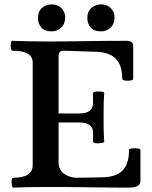

<svg xmlns="http://www.w3.org/2000/svg" viewBox="-20 -852 693 875"><path d="M41 3Q36 3 34 -8.5Q32 -20 33.5 -31Q35 -42 41 -42Q129 -42 129 -99V-567Q129 -621 37 -621Q31 -621 29.5 -632Q28 -643 29.5 -654.5Q31 -666 37 -666Q114 -663 190 -663Q280 -663 372 -664.5Q464 -666 556 -666Q587 -666 587 -643V-493Q587 -487 574.5 -485Q562 -483 549.5 -485Q537 -487 537 -493Q537 -554 508 -584Q479 -614 418 -616L267 -621Q247 -620 247 -597V-335H340Q375 -335 389.5 -347.5Q404 -360 404 -383V-428Q404 -433 416.5 -434.5Q429 -436 442 -434.5Q455 -433 455 -428Q453 -401 452.5 -373Q452 -345 452 -318Q452 -290 452.5 -262Q453 -234 455 -207Q455 -202 442 -200Q429 -198 416.5 -199.5Q404 -201 404 -207V-248Q404 -294 340 -294H247V-113Q247 -77 273 -59.5Q299 -42 329 -42L447 -44Q509 -45 538.5 -75Q568 -105 568 -168Q568 -174 581 -175.5Q594 -177 607 -175.5Q620 -174 620 -168V-27Q620 3 568 3Q474 3 380 1.5Q286 0 193 0Q117 0 41 3ZM441 -709Q408 -709 393 -727Q378 -745 378 -769Q378 -800 397 -816Q416 -832 441 -832Q468 -832 485 -814.5Q502 -797 502 -774Q502 -743 483.5 -726Q465 -709 441 -709ZM216 -709Q183 -709 168 -727Q153 -745 153 -769Q153 -800 171.5 -816Q190 -832 216 -832Q244 -832 260.5 -814.5Q277 -797 277 -774Q277 -743 258.5 -726Q240 -709 216 -709Z"/></svg>

Font: Junicode SmExp
Style: Bold
Weight: 700
Width: 6
Designer: Peter S. Baker
Version: Version 2.205; ttfautohint (v1.8.4)